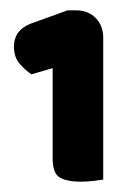

<svg xmlns="http://www.w3.org/2000/svg" viewBox="-20 -641 262 372"><path d="M180 -293Q174 -292 161.5 -290.5Q149 -289 136 -289Q110 -289 96 -297Q82 -305 82 -334V-509L41 -497Q30 -504 18.5 -517Q7 -530 7 -551Q7 -582 39 -595L111 -621H127Q151 -621 165.5 -606Q180 -591 180 -568Z"/></svg>

Font: Baloo Tamma
Style: Regular
Weight: 400
Designer: Divya Kowshik and Ek Type
Foundry: Ek Type
Version: Version 1.007;PS 1.000;hotconv 1.0.88;makeotf.lib2.5.647800